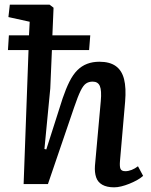

<svg xmlns="http://www.w3.org/2000/svg" viewBox="-20 -787 644 821"><path d="M361 -573H202L195 -409L170 -150L178 -148L248 -367Q262 -408 277 -438Q292 -468 310.5 -486.5Q329 -505 352.5 -514Q376 -523 405 -523Q449 -523 475 -504.5Q501 -486 510.5 -448.5Q520 -411 515 -352L493 -98Q491 -74 495.5 -64.5Q500 -55 516 -55Q529 -55 543 -60.5Q557 -66 570 -76L592 -35Q581 -25 565.5 -16.5Q550 -8 532.5 -1Q515 6 498.5 10Q482 14 468 14Q437 14 417.5 3Q398 -8 391 -29Q384 -50 386 -78L411 -355Q415 -400 407 -419Q399 -438 376 -438Q360 -438 348 -430Q336 -422 324.5 -398.5Q313 -375 297 -328L185 0H81L102 -573H14L18 -636H104L107 -694L16 -714L22 -767H192L209 -754L204 -636H366Z"/></svg>

Font: Literata Medium
Style: Italic
Weight: 500
Italic angle: -2°
Designer: Latin by Veronika Burian and Jose Scaglione. Greek by Irene Vlachou. Cyrillic by Vera Evstafieva
Foundry: TypeTogether
Version: Version 3.103;gftools[0.9.29]